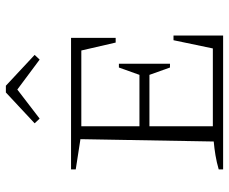

<svg xmlns="http://www.w3.org/2000/svg" viewBox="-83 -697 780 654"><g transform="rotate(-90 307.0 -370.0)"><path d="M497 -169H513V0H57V-15Q81 -22 105 -26Q129 -30 152 -32L160 -486L57 -502V-518H505V-366H489L462 -483H204V-285H379L404 -355H417V-181H404L379 -251H204V-35H469ZM342 -740 447 -642 431 -625 329 -701 230 -625 214 -642 319 -740Z"/></g></svg>

Font: Piazzolla SC ExtraLight
Style: Regular
Weight: 200
Designer: Juan Pablo del Peral
Foundry: Huerta Tipografica
Version: Version 1.330